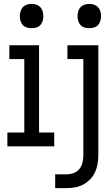

<svg xmlns="http://www.w3.org/2000/svg" viewBox="-20 -753 565 988"><path d="M142 -608Q130 -608 118 -611.5Q106 -615 97.5 -624Q89 -633 85.5 -645.5Q82 -658 82 -670Q82 -682 85.5 -694.5Q89 -707 97.5 -716Q106 -725 118 -729Q130 -733 142 -733Q155 -733 167 -729Q179 -725 187.5 -716Q196 -707 199.5 -694.5Q203 -682 203 -670Q203 -658 199.5 -645.5Q196 -633 187.5 -624Q179 -615 167 -611.5Q155 -608 142 -608ZM18 0V-71H105V-449H28V-520H181V-71H259V0ZM440 -608Q427 -608 415 -611.5Q403 -615 394.5 -624Q386 -633 382.5 -645.5Q379 -658 379 -670Q379 -682 382.5 -694.5Q386 -707 394.5 -716Q403 -725 415 -729Q427 -733 440 -733Q452 -733 464 -729Q476 -725 484.5 -716Q493 -707 496.5 -694.5Q500 -682 500 -670Q500 -658 496.5 -645.5Q493 -633 484.5 -624Q476 -615 464 -611.5Q452 -608 440 -608ZM264 215V144H322Q341 144 359 137.5Q377 131 388.5 116.5Q400 102 404.5 83.5Q409 65 409 46V-449H327V-520H486V46Q486 69 482 91Q478 113 469 133Q460 153 444 169.5Q428 186 408.5 196.5Q389 207 367 211Q345 215 322 215Z"/></svg>

Font: Iosevka Pride
Style: Regular
Weight: 400
Monospace: yes
Designer: Belleve Invis
Foundry: Belleve Invis
Version: Version 30.3.1; ttfautohint (v1.8.4)